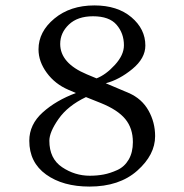

<svg xmlns="http://www.w3.org/2000/svg" viewBox="-20 -677 680 708"><path d="M323 -617Q266 -617 234 -586.5Q202 -556 202 -515Q202 -444 300 -403L336 -388Q370 -401 403.5 -437.5Q437 -474 437 -510Q437 -554 410 -585.5Q383 -617 323 -617ZM516 -509Q516 -462 468 -422.5Q420 -383 370 -370L455 -334Q503 -313 527.5 -269.5Q552 -226 552 -175Q552 -106 486 -47.5Q420 11 310 11Q212 11 150 -33.5Q88 -78 88 -158Q88 -218 137.5 -262.5Q187 -307 260 -334L232 -346Q183 -367 152.5 -408.5Q122 -450 122 -495Q122 -560 180.5 -608.5Q239 -657 328 -657Q413 -657 464.5 -613.5Q516 -570 516 -509ZM311 -29Q338 -29 362 -33.5Q386 -38 412.5 -50Q439 -62 454.5 -88.5Q470 -115 470 -153Q470 -204 442 -238Q414 -272 352 -297L297 -319Q230 -287 196 -238.5Q162 -190 162 -158Q162 -92 209 -60.5Q256 -29 311 -29Z"/></svg>

Font: Libertinus Mono
Style: Regular
Weight: 400
Designer: Philipp H. Poll
Foundry: Khaled Hosny
Version: Version 6.7